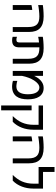

<svg xmlns="http://www.w3.org/2000/svg" viewBox="1148 -1904 955 3290"><g transform="rotate(90 1625.0 -258.5)"><path d="M260.7 -456.1Q238.8 -456.1 210.9 -454.1Q183.1 -452.1 155.8 -449.2Q128.4 -446.3 104.2 -442.6Q80.1 -439 65.9 -435.5V-515.1Q76.7 -517.1 97.2 -519.5Q117.7 -522 143.8 -524.2Q169.9 -526.4 200 -527.8Q230 -529.3 260.7 -529.3Q331.1 -529.3 381.3 -513.2Q431.6 -497.1 464.1 -465.6Q496.6 -434.1 511.7 -387.5Q526.9 -340.8 526.9 -279.8V0H442.9V-264.6Q442.9 -318.4 431.9 -355Q420.9 -391.6 398.7 -414.1Q376.5 -436.5 342 -446.3Q307.6 -456.1 260.7 -456.1ZM149.9 0H65.9V-320.8Q88.9 -326.2 108.6 -329.3Q128.4 -332.5 149.9 -334Z M609.9 -73.2Q621.1 -67.9 633.1 -65.2Q645 -62.5 660.2 -62.5Q686 -62.5 696.5 -74.2Q707 -85.9 707 -115.2V-450.2Q677.2 -447.3 651.1 -443.4Q625 -439.5 609.9 -435.5V-515.1Q620.6 -517.1 641.1 -519.5Q661.6 -522 687.7 -524.2Q713.9 -526.4 743.9 -527.8Q773.9 -529.3 804.7 -529.3Q875 -529.3 925.3 -513.2Q975.6 -497.1 1008.1 -465.6Q1040.5 -434.1 1055.7 -387.5Q1070.8 -340.8 1070.8 -279.8V0H986.8V-264.6Q986.8 -318.4 975.8 -355Q964.8 -391.6 942.6 -414.1Q920.4 -436.5 886 -446.3Q851.6 -456.1 804.7 -456.1H791V-115.2Q791 -85.9 785.4 -62.7Q779.8 -39.6 766.1 -23.2Q752.4 -6.8 729.2 2Q706.1 10.7 670.9 10.7Q655.3 10.7 638.9 9Q622.6 7.3 609.9 2Z M1279.3 -518.6V-366.7Q1295.4 -400.9 1316.2 -430.4Q1336.9 -460 1362.3 -481.9Q1387.7 -503.9 1418.2 -516.6Q1448.7 -529.3 1485.4 -529.3Q1538.1 -529.3 1575.4 -508.8Q1612.8 -488.3 1636.5 -452.1Q1660.2 -416 1670.9 -366.5Q1681.6 -316.9 1681.6 -258.8Q1681.6 -199.2 1670.2 -149.7Q1658.7 -100.1 1632.6 -64.5Q1606.4 -28.8 1564.5 -8.8Q1522.5 11.2 1460.9 11.2Q1453.1 11.2 1441.4 10.3Q1429.7 9.3 1416.5 7.6Q1403.3 5.9 1389.9 3.2Q1376.5 0.5 1365.7 -2.9V-78.1Q1377 -74.2 1390.6 -71Q1404.3 -67.9 1417.5 -65.9Q1430.7 -64 1441.9 -63Q1453.1 -62 1460.4 -62Q1528.3 -62 1561.5 -113.5Q1594.7 -165 1594.7 -258.8Q1594.7 -311 1585.7 -348.4Q1576.7 -385.7 1560.8 -409.7Q1544.9 -433.6 1523.9 -444.8Q1502.9 -456.1 1479 -456.1Q1446.8 -456.1 1415.8 -431.6Q1384.8 -407.2 1358.4 -366Q1332 -324.7 1311.5 -270.8Q1291 -216.8 1279.3 -157.7V0H1195.3V-518.6Z M1870.6 -323.2V198.7H1786.6V-323.2ZM2202.1 -518.6V-351.6Q2202.1 -300.3 2193.6 -251.2Q2185.1 -202.1 2168 -157Q2150.9 -111.8 2125.5 -72Q2100.1 -32.2 2066.4 0H1968.8Q2004.4 -37.1 2032.2 -75.4Q2060.1 -113.8 2079.1 -157Q2098.1 -200.2 2108.2 -250.5Q2118.2 -300.8 2118.2 -361.3V-442.9H1787.1V-518.6Z M2511.7 -456.1Q2489.7 -456.1 2461.9 -454.1Q2434.1 -452.1 2406.7 -449.2Q2379.4 -446.3 2355.2 -442.6Q2331.1 -439 2316.9 -435.5V-515.1Q2327.6 -517.1 2348.1 -519.5Q2368.7 -522 2394.8 -524.2Q2420.9 -526.4 2450.9 -527.8Q2481 -529.3 2511.7 -529.3Q2582 -529.3 2632.3 -513.2Q2682.6 -497.1 2715.1 -465.6Q2747.6 -434.1 2762.7 -387.5Q2777.8 -340.8 2777.8 -279.8V0H2693.8V-264.6Q2693.8 -318.4 2682.9 -355Q2671.9 -391.6 2649.7 -414.1Q2627.4 -436.5 2593 -446.3Q2558.6 -456.1 2511.7 -456.1ZM2400.9 0H2316.9V-320.8Q2339.8 -326.2 2359.6 -329.3Q2379.4 -332.5 2400.9 -334Z M2925.3 -518.6H3210.9V-351.6Q3210.9 -300.3 3202.4 -251.2Q3193.8 -202.1 3176.8 -157Q3159.7 -111.8 3134.3 -72Q3108.9 -32.2 3075.2 0H2977.5Q3013.2 -37.1 3041 -75.4Q3068.8 -113.8 3087.9 -157Q3106.9 -200.2 3116.9 -250.5Q3127 -300.8 3127 -361.3V-442.9H2841.3V-715.8H2925.3Z"/></g></svg>

Font: Arian AMU
Style: Regular
Weight: 400
Designer: Ruben Hakobyan (Tarumian)
Foundry: Ruben Hakobyan (Tarumian)
Version: Version 4.003